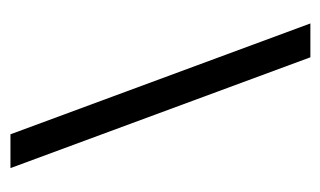

<svg xmlns="http://www.w3.org/2000/svg" viewBox="-147 -475 634 380"><g transform="rotate(90 170.0 -285.0)"><path d="M93.4 -582.3H26.4L245.8 11.3H312.7Z"/></g></svg>

Font: Playfair Micro SmCond SmLight
Style: Regular
Weight: 360
Width: 4
Designer: Claus Eggers Sørensen
Foundry: Claus Eggers Sørensen
Version: Version 2.100;Glyphs 3.2 (3219)